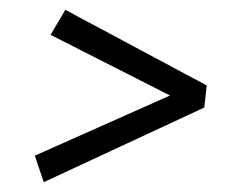

<svg xmlns="http://www.w3.org/2000/svg" viewBox="-20 -435 485 391"><path d="M69 -64 51 -118 343 -248V-232L83 -364L113 -415L401 -261L396 -216Z"/></svg>

Font: Rasa
Style: Italic
Weight: 400
Italic angle: -7.10001°
Designer: Anna Giedrys (Yrsa+Rasa design), David Brezina (Yrsa art-direction, Rasa art-direction, design)
Foundry: Rosetta Type Foundry
Version: Version 2.004